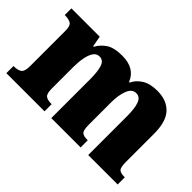

<svg xmlns="http://www.w3.org/2000/svg" viewBox="-83 -836 1121 1121"><g transform="rotate(45 477.0 -275.5)"><path d="M13 0V-59H17Q48 -59 65 -71Q82 -83 82 -127V-418Q82 -459 65.5 -470Q49 -481 18 -481H14V-536H248L260 -470H265Q283 -504 317.5 -527.5Q352 -551 420 -551Q524 -551 556 -470H561Q576 -504 612.5 -527.5Q649 -551 710 -551Q787 -551 830 -505.5Q873 -460 873 -359V-129Q873 -83 884.5 -71Q896 -59 928 -59H932V0H689V-320Q689 -384 676.5 -419Q664 -454 632 -454Q598 -454 582 -412.5Q566 -371 566 -314V-129Q566 -83 578 -71Q590 -59 622 -59H626V0H384V-320Q384 -384 372.5 -419Q361 -454 329 -454Q305 -454 291 -433Q277 -412 270.5 -377.5Q264 -343 264 -303V-124Q264 -82 278.5 -70.5Q293 -59 324 -59H328V0Z"/></g></svg>

Font: Noto Serif Lao SemiCondensed Black
Style: Regular
Weight: 900
Width: 4
Designer: Monotype Design Team
Foundry: Monotype Imaging Inc.
Version: Version 2.003; ttfautohint (v1.8.4.7-5d5b)